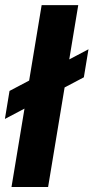

<svg xmlns="http://www.w3.org/2000/svg" viewBox="-29 -748 374 768"><path d="M284 -727.5 163.4 0H17L137.6 -727.5ZM-9.4 -272.2 9.1 -384.3 324.9 -550.9 306.4 -438.8Z"/></svg>

Font: Inter Variable
Style: Italic
Weight: 400
Italic angle: -9.39999°
Designer: Rasmus Andersson
Foundry: rsms
Version: Version 4.001;git-9221beed3